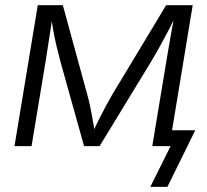

<svg xmlns="http://www.w3.org/2000/svg" viewBox="-20 -561 795 737"><path d="M35.6 0 125 -541H221.2L314.9 -198.2Q321.3 -175.8 325.4 -155.5Q329.6 -135.3 333 -116.7Q336.4 -98.1 339.4 -80.3Q342.3 -62.5 344.7 -44.9H332Q340.8 -63.5 349.4 -81.3Q357.9 -99.1 367.4 -117.7Q377 -136.2 387.7 -156.2Q398.4 -176.3 411.1 -198.2L617.7 -541H719.7L630.4 0H564.5L617.7 -320.8Q621.6 -344.2 625.7 -368.4Q629.9 -392.6 634 -416.5Q638.2 -440.4 642.6 -464.1Q647 -487.8 650.9 -510.3H659.2Q643.1 -476.1 627.7 -446.3Q612.3 -416.5 595.7 -386.5Q579.1 -356.4 558.1 -321.3L362.3 0H302.7L212.9 -321.3Q203.6 -356.4 196.5 -386Q189.5 -415.5 184.3 -445.6Q179.2 -475.6 173.8 -510.3H183.1Q179.7 -486.3 176.3 -462.9Q172.9 -439.5 169.2 -416.3Q165.5 -393.1 161.9 -369.4Q158.2 -345.7 154.3 -320.8L101.1 0ZM557.1 156.2 634.8 0H592.8L603 -61H729.5L622.6 156.2Z"/></svg>

Font: Inter 17pt Light
Style: Italic
Weight: 300
Italic angle: -9.3988°
Version: Version 4.001;git-66647c0bb